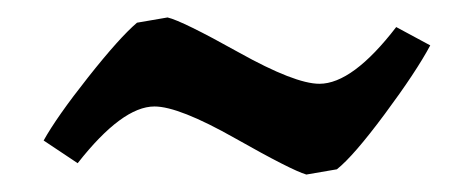

<svg xmlns="http://www.w3.org/2000/svg" viewBox="-20 -359 543 220"><path d="M157 -237Q120 -237 69 -172L30 -198Q45 -225 81 -270.5Q117 -316 137 -333L172 -339Q189 -335 253.5 -299Q318 -263 346 -263Q384 -263 434 -328L473 -307Q457 -277 421 -228.5Q385 -180 366 -165L331 -159Q314 -164 249.5 -200.5Q185 -237 157 -237Z"/></svg>

Font: Buenard
Style: Bold
Weight: 700
Foundry: FontFuror
Version: Version 1.002 2011